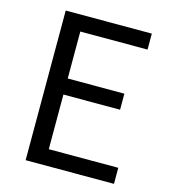

<svg xmlns="http://www.w3.org/2000/svg" viewBox="-109 -821 808 909"><g transform="rotate(15 294.5 -366.5)"><path d="M100.6 0V-733.4H522.6V-655.2H193V-425.1H470.7V-346.4H193V-78.6H533.6V0Z"/></g></svg>

Font: Noto Sans HK Thin
Style: Regular
Weight: 100
Designer: Ryoko NISHIZUKA 西塚涼子 (kana, bopomofo & ideographs); Paul D. Hunt (Latin, Greek & Cyrillic); Sandoll Communications 산돌커뮤니
Foundry: Adobe
Version: Version 2.004-H2;hotconv 1.0.118;makeotfexe 2.5.65603